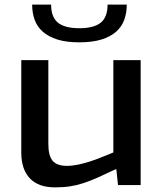

<svg xmlns="http://www.w3.org/2000/svg" viewBox="-20 -800 703 830"><path d="M218 10Q146 10 109 -29Q72 -68 72 -141V-540H189V-178Q189 -127 207.5 -105Q226 -83 269 -83Q293 -83 318.5 -88.5Q344 -94 370.5 -102.5Q397 -111 422 -121.5Q447 -132 470 -141V-540H588V0H490L483 -68H479Q435 -47 402.5 -32.5Q370 -18 341 -8.5Q312 1 283 5.5Q254 10 218 10ZM323 -617Q267 -617 228.5 -629Q190 -641 165.5 -662.5Q141 -684 130 -714Q119 -744 119 -780H201Q201 -726 230.5 -702Q260 -678 323 -678Q386 -678 415.5 -702Q445 -726 445 -780H528Q528 -744 517 -714Q506 -684 481.5 -662.5Q457 -641 418 -629Q379 -617 323 -617Z"/></svg>

Font: Encode Sans Wide
Style: Medium
Weight: 500
Designer: Pablo Impallari, Andres Torresi
Foundry: Pablo Impallari, Andres Torresi
Version: Version 1.000; ttfautohint (v1.00) -l 8 -r 50 -G 200 -x 14 -